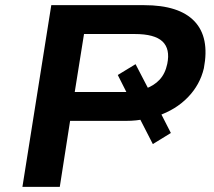

<svg xmlns="http://www.w3.org/2000/svg" viewBox="-20 -725 831 745"><path d="M67 0 179 -705H539Q675 -705 734.5 -642.5Q794 -580 771 -460Q756 -396 709 -347.5Q662 -299 591 -275L596 -301L643 -209L573 -166L513 -283L545 -264Q527 -260 508.5 -258Q490 -256 469 -256H252L212 0ZM270 -368H462Q476 -368 488.5 -368.5Q501 -369 513 -372L484 -341L437 -434L506 -476L559 -374L542 -380Q577 -392 599 -415.5Q621 -439 629 -477Q641 -535 610.5 -564Q580 -593 503 -593H306Z"/></svg>

Font: Nunito Sans 7pt SemiExpanded
Style: Bold Italic
Weight: 700
Width: 6
Italic angle: -9°
Designer: Vernon Adams
Foundry: Vernon Adams
Version: Version 3.101;gftools[0.9.27]